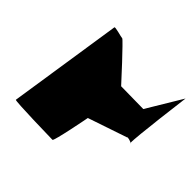

<svg xmlns="http://www.w3.org/2000/svg" viewBox="-139 -710 864 864"><g transform="rotate(45 293.0 -278.0)"><path d="M50 -11C49 -5 288 0 294 0C302 0 336 -176 337 -182L523 -245C524 -250 546 -243 552 -239C549 -268 586 -555 586 -555L485 -387L342 -389C340 -392 199 -545 193 -545C185 -545 134 -561 133 -555ZM552 -239C552 -237 551 -237 552 -237C554 -237 554 -237 552 -239Z"/></g></svg>

Font: Ampere
Style: SCExtIta
Weight: 400
Version: Version 1